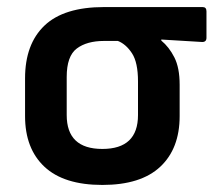

<svg xmlns="http://www.w3.org/2000/svg" viewBox="-20 -512 610 544"><path d="M270 12Q161 12 106 -39.5Q51 -91 51 -183V-290Q51 -387 106 -439.5Q161 -492 275 -492H554Q565 -492 565 -480V-405Q565 -393 553 -393L437 -400V-397Q459 -379 474 -349.5Q489 -320 489 -272V-183Q489 -91 434 -39.5Q379 12 270 12ZM270 -90Q371 -90 371 -186V-281Q371 -335 354 -361Q337 -387 314 -396H275Q226 -396 197.5 -374.5Q169 -353 169 -294V-186Q169 -90 270 -90Z"/></svg>

Font: Sofia Sans
Style: Bold
Weight: 700
Designer: Botio Nikoltchev, Ani Petrova
Foundry: lettersoup
Version: Version 4.100; ttfautohint (v1.8.4.7-5d5b)